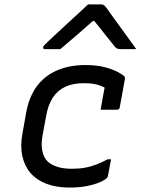

<svg xmlns="http://www.w3.org/2000/svg" viewBox="-20 -837 640 868"><path d="M366 -543Q416 -543 452.5 -533.5Q489 -524 511.5 -512Q534 -500 541 -493Q544 -490 544.5 -487.5Q545 -485 545 -481L521 -350Q521 -348 519 -345.5Q517 -343 514.5 -342Q512 -341 509 -341Q490 -341 471.5 -341Q453 -341 435 -341L437 -353Q441 -376 445 -398.5Q449 -421 453 -441Q434 -451 412 -456Q390 -461 360 -461Q312 -461 277 -445.5Q242 -430 220 -397.5Q198 -365 189 -315L174 -234Q165 -191 170.5 -159Q176 -127 195 -107Q213 -91 240 -82.5Q267 -74 305 -74Q338 -74 365 -79Q392 -84 416.5 -93.5Q441 -103 467 -117H482Q479 -98 475 -79.5Q471 -61 468 -42Q467 -39 466 -36.5Q465 -34 463 -32Q454 -23 431 -13Q408 -3 373.5 4Q339 11 294 11Q234 11 189 -6.5Q144 -24 117 -56Q90 -88 80.5 -133.5Q71 -179 82 -236L98 -326Q111 -399 146.5 -447Q182 -495 238.5 -519Q295 -543 366 -543ZM378 -817Q393 -817 408 -817Q423 -817 438 -817Q446 -817 451 -813Q456 -809 466 -795Q472 -786 487 -765.5Q502 -745 521.5 -718Q541 -691 560.5 -664Q580 -637 596 -615Q577 -615 561 -615Q545 -615 527 -615Q516 -615 510.5 -617Q505 -619 499 -626Q488 -639 460 -675Q432 -711 389 -763L429 -742H376L425 -764Q365 -711 325 -676.5Q285 -642 253 -615H184Q180 -615 178 -616Q176 -617 175.5 -619.5Q175 -622 175 -624Q176 -628 180 -632.5Q184 -637 200 -652Q215 -666 239 -688.5Q263 -711 290.5 -736Q318 -761 341.5 -783Q365 -805 378 -817Z"/></svg>

Font: Rec Mono Linear
Style: Italic
Weight: 400
Italic angle: -10°
Monospace: yes
Version: Version 1.085; ttfautohint (v1.8.4.7-5d5b)